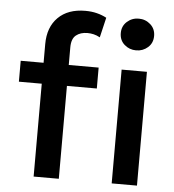

<svg xmlns="http://www.w3.org/2000/svg" viewBox="-52 -784 756 832"><g transform="rotate(5 325.5 -367.5)"><path d="M125 0V-576Q125 -650 167.8 -692.5Q210.5 -735 286 -735Q313.5 -735 336.2 -729.2Q359 -723.5 378.5 -713L358 -626Q343.5 -634 330 -637Q316.5 -640 303.5 -640Q273 -640 253.8 -624.5Q234.5 -609 234.5 -571.5V-495H364.5V-404H234.5V0ZM25.5 -404V-495H139.5V-404ZM464.5 0V-495H574.5V0ZM519.5 -583.5Q490 -583.5 468.5 -602.5Q447 -621.5 447 -652.5Q447 -683 468.5 -702.2Q490 -721.5 519.5 -721.5Q549 -721.5 570.5 -702.2Q592 -683 592 -652.5Q592 -621.5 570.5 -602.5Q549 -583.5 519.5 -583.5Z"/></g></svg>

Font: Geologica Roman
Style: Regular
Weight: 400
Designer: Sindre Bremnes, Frode Helland
Foundry: Monokrom Skriftforlag AS
Version: Version 1.010;gftools[0.9.28]